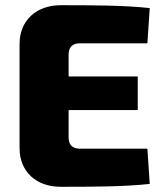

<svg xmlns="http://www.w3.org/2000/svg" viewBox="-20 -713 627 736"><path d="M286 -143C258 -143 243 -158 243 -186V-291H508V-420H243V-504C243 -532 258 -547 286 -547H545L554 -682C456 -693 326 -693 212 -693C119 -693 55 -634 55 -545V-145C55 -56 118 3 212 3C326 3 456 3 554 -8L545 -143Z"/></svg>

Font: Exo 2 Extra Bold
Style: Regular
Weight: 800
Designer: Natanael Gama
Version: Version 1.001;PS 001.001;hotconv 1.0.88;makeotf.lib2.5.64775